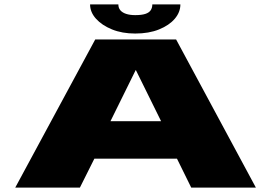

<svg xmlns="http://www.w3.org/2000/svg" viewBox="-20 -856 1235 876"><path d="M49.5 0H344.5L410.5 -132H787.5L852.5 0H1147.5L783.5 -676H414.5ZM484 -303 599 -536H600L715 -303ZM597 -703Q659.5 -703 705.8 -721.8Q752 -740.5 777.5 -770.5Q803 -800.5 803 -836H675Q675 -820.5 667.5 -809.2Q660 -798 642.8 -792.5Q625.5 -787 597 -787Q572.5 -787 555.2 -792.8Q538 -798.5 529 -809.2Q520 -820 520 -836H391Q391 -800.5 418 -770.5Q445 -740.5 491 -721.8Q537 -703 597 -703Z"/></svg>

Font: Anybody ExtraExpanded Black
Style: Regular
Weight: 900
Width: 8
Version: Version 1.113;gftools[0.9.25]